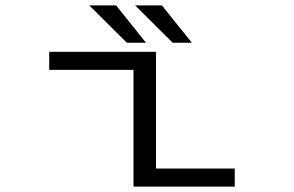

<svg xmlns="http://www.w3.org/2000/svg" viewBox="-20 -692 1090 712"><path d="M691.5 -533.5H620.5L481 -672H580.5ZM521.5 -533.5H450.5L311 -672H410.5ZM558.5 -67H850.5V0H475V-433H162.5V-500H558.5Z"/></svg>

Font: League Mono Extended Light
Style: Regular
Weight: 300
Width: 9
Designer: Tyler Finck
Foundry: The League of Moveable Type / Tyler Finck
Version: Version 2.210